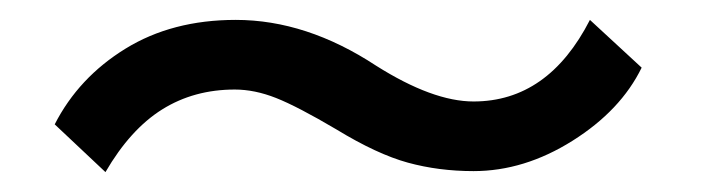

<svg xmlns="http://www.w3.org/2000/svg" viewBox="-20 -383 711 193"><path d="M318 -253Q279 -276 257.5 -284.5Q236 -293 216 -293Q175 -293 143 -273Q111 -253 86 -210L35 -258Q59 -305 106 -334Q153 -363 217 -363Q288 -363 358 -317Q415 -281 456 -281Q531 -281 573 -363L625 -315Q604 -272 555.5 -241.5Q507 -211 456 -211Q421 -211 390 -219.5Q359 -228 318 -253Z"/></svg>

Font: Fahkwang SemiBold
Style: Regular
Weight: 600
Designer: Suppakit Chalermlarp | Katatrad Co.,Ltd.
Foundry: Cadson Demak Co.,Ltd.
Version: Version 1.000; ttfautohint (v1.6)